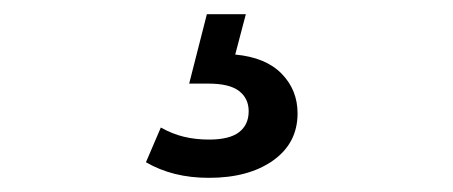

<svg xmlns="http://www.w3.org/2000/svg" viewBox="-20 -27 640 271"><path d="M275 224Q249 224 227 218.5Q205 213 186 202L207 153Q223 162 239.5 166Q256 170 275 170Q304 170 317.5 159.5Q331 149 331 130Q331 112 317.5 101.5Q304 91 274 91H247L272 -7H327L312 50Q355 54 377.5 77Q400 100 400 133Q400 175 365.5 199.5Q331 224 275 224Z"/></svg>

Font: Montserrat Z Med
Style: Regular
Weight: 500
Designer: Julieta Ulanovsky
Foundry: Julieta Ulanovsky
Version: Version 8.000